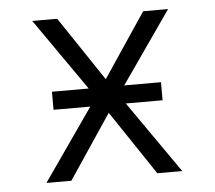

<svg xmlns="http://www.w3.org/2000/svg" viewBox="-43 -567 686 614"><g transform="rotate(-5 300.0 -260.0)"><path d="M82 0 243 -231H125V-289H243L82 -520H162L300 -314L438 -520H518L357 -289H475V-231H357L518 0H438L300 -206L162 0Z"/></g></svg>

Font: Iosevka Aile Custom Light
Style: Regular
Weight: 300
Designer: Belleve Invis
Foundry: Belleve Invis
Version: Version 17.0.2; ttfautohint (v1.8.3)